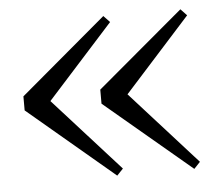

<svg xmlns="http://www.w3.org/2000/svg" viewBox="-40 -543 620 538"><g transform="rotate(-5 270.0 -274.5)"><path d="M269 -50.1 26.4 -254.8V-294.3L269 -499L286.5 -480.6L81.4 -253.3V-295.8L286.5 -68.5ZM485.8 -50.1 242.6 -254.8V-294.3L485.8 -499L503.2 -480.6L298.3 -253.3V-295.8L503.2 -68.5Z"/></g></svg>

Font: Noto Serif SC ExtraLight
Style: Regular
Weight: 200
Designer: Ryoko NISHIZUKA 西塚涼子 (kana & ideographs); Frank Grießhammer (Latin, Greek & Cyrillic); Wenlong ZHANG 张文龙 (bopomofo); San
Foundry: Adobe
Version: Version 2.002-H1;hotconv 1.1.0;makeotfexe 2.6.0